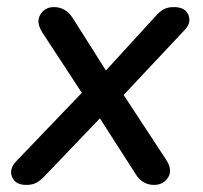

<svg xmlns="http://www.w3.org/2000/svg" viewBox="-20 -515 574 542"><path d="M54 7Q23 7 14 -15.5Q5 -38 26 -60L211 -253L99 -424Q81 -453 94 -474Q107 -495 132 -495Q166 -495 186 -463L279 -316L418 -468Q430 -482 441.5 -488.5Q453 -495 471 -495Q503 -495 512 -472.5Q521 -450 500 -429L329 -247L449 -64Q468 -35 454.5 -14Q441 7 415 7Q381 7 362 -25L262 -181L108 -20Q95 -6 83.5 0.5Q72 7 54 7Z"/></svg>

Font: Nunito SemiBold
Style: Italic
Weight: 600
Italic angle: -9°
Designer: Vernon Adams
Foundry: Vernon Adams
Version: Version 3.601; ttfautohint (v1.8.2.53-6de2)